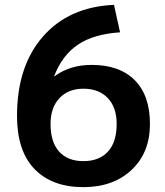

<svg xmlns="http://www.w3.org/2000/svg" viewBox="-20 -760 680 790"><path d="M449 -740 474 -627Q366 -620 301 -576.5Q236 -533 203 -447L204 -446Q268 -493 357 -493Q472 -493 534.5 -430Q597 -367 597 -250Q597 -132 521.5 -61Q446 10 323 10Q194 10 122 -64.5Q50 -139 50 -283Q50 -488 157 -610Q264 -732 449 -740ZM323 -97Q388 -97 424 -136Q460 -175 460 -250Q460 -318 423.5 -356.5Q387 -395 323 -395Q261 -395 224.5 -356Q188 -317 188 -250Q188 -175 223.5 -136Q259 -97 323 -97Z"/></svg>

Font: Mplus 1p Bold
Style: Bold
Weight: 700
Version: Version 1.061